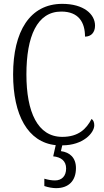

<svg xmlns="http://www.w3.org/2000/svg" viewBox="-20 -744 541 996"><path d="M271 232C336 232 374 194 374 128C374 74 342 46 296 40L303 10C412 10 469 -55 469 -94C469 -110 464 -121 455 -127C428 -75 387 -34 303 -34C175 -34 117 -163 117 -358C117 -555 172 -684 298 -684C389 -684 421 -627 421 -554C452 -554 473 -575 473 -611C473 -671 414 -724 303 -724C135 -724 48 -581 48 -358C48 -148 124 -6 269 9L256 67C297 71 323 91 323 130C323 170 300 192 265 192C249 192 230 189 210 183V221C230 228 253 232 271 232Z"/></svg>

Font: Noto Serif Georgian Condensed Light
Style: Regular
Weight: 300
Width: 3
Designer: Monotype Design Team, Akaki Razmadze
Foundry: Google LLC
Version: Version 2.003